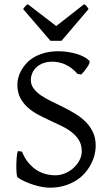

<svg xmlns="http://www.w3.org/2000/svg" viewBox="-20 -872 516 907"><path d="M432.1 -184.1Q432.1 -162.1 426.3 -139.2Q420.4 -116.2 408.4 -94Q396.5 -71.8 378.7 -52Q360.8 -32.2 336.7 -17.6Q312.5 -2.9 282 5.9Q251.5 14.6 214.8 14.6Q198.7 14.6 179.7 11.2Q160.6 7.8 140.6 1.7Q120.6 -4.4 100.8 -13.2Q81.1 -22 64 -33.2Q60.5 -35.2 58.8 -49.8Q57.1 -64.5 57.1 -84.2Q57.1 -104 58.6 -124.5Q60.1 -145 64 -158.2L84 -155.8Q95.2 -127 112.1 -106Q128.9 -85 149.4 -71Q169.9 -57.1 193.6 -50.5Q217.3 -43.9 242.2 -43.9Q264.2 -43.9 286.4 -53Q308.6 -62 326.2 -77.6Q343.8 -93.3 355 -114Q366.2 -134.8 366.2 -158.2Q366.2 -188 353 -209.5Q339.8 -231 318.6 -247.6Q297.4 -264.2 270 -277.3Q242.7 -290.5 214.1 -303.7Q185.5 -316.9 158.2 -331.5Q130.9 -346.2 109.6 -365.7Q88.4 -385.3 75.2 -410.9Q62 -436.5 62 -472.2Q62 -487.3 66.4 -504.9Q70.8 -522.5 80.6 -540Q90.3 -557.6 105.7 -574Q121.1 -590.3 142.8 -602.8Q164.6 -615.2 192.9 -622.6Q221.2 -629.9 256.8 -629.9Q278.8 -629.9 301 -626.5Q323.2 -623 342.5 -617.2Q361.8 -611.3 377.4 -603Q393.1 -594.7 401.9 -585Q405.3 -582 402.1 -573.5Q398.9 -564.9 392.3 -554.9Q385.7 -544.9 377.7 -535.2Q369.6 -525.4 363.8 -520L346.2 -522.9Q332.5 -539.1 317.6 -550Q302.7 -561 287.4 -567.9Q272 -574.7 256.8 -577.6Q241.7 -580.6 228 -580.6Q200.7 -580.6 181.4 -572.5Q162.1 -564.5 149.7 -551.8Q137.2 -539.1 131.3 -523.9Q125.5 -508.8 125.5 -495.1Q125.5 -472.2 138.7 -454.3Q151.9 -436.5 173.3 -421.6Q194.8 -406.7 222.4 -393.6Q250 -380.4 278.8 -366Q307.6 -351.6 335.2 -335Q362.8 -318.4 384.3 -296.9Q405.8 -275.4 418.9 -247.8Q432.1 -220.2 432.1 -184.1ZM270.5 -679.2H218.3L89.4 -829.1Q92.8 -834 95.2 -837.4Q97.7 -840.8 99.9 -843.3Q102.1 -845.7 104.7 -847.7Q107.4 -849.6 111.3 -852.1L245.6 -749L377.4 -852.1Q385.7 -847.7 389.2 -843.3Q392.6 -838.9 398.4 -829.1Z"/></svg>

Font: Gentium Plus Viet
Style: Regular
Weight: 400
Designer: J. Victor Gaultney, Annie Olsen, Iska Routamaa, Becca Hirsbrunner
Foundry: SIL International
Version: Version 5.000